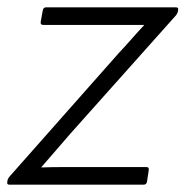

<svg xmlns="http://www.w3.org/2000/svg" viewBox="-20 -504 507 524"><path d="M6 0Q-2 0 0 -7V-10Q1 -16 5 -21L304 -359Q322 -378 339 -397.5Q356 -417 373 -435V-436Q346 -436 319.5 -436Q293 -436 266 -436H98Q90 -436 91 -444L97 -477Q99 -484 106 -484H460Q468 -484 466 -477V-474Q465 -471 464 -468.5Q463 -466 461 -463L171 -138Q152 -116 132.5 -93.5Q113 -71 93 -48V-47Q120 -48 146.5 -48Q173 -48 200 -48H380Q387 -48 386 -40L381 -7Q379 0 372 0Z"/></svg>

Font: Sofia Sans Light
Style: Italic
Weight: 300
Italic angle: -9°
Version: Version 4.100-B